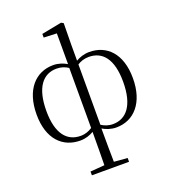

<svg xmlns="http://www.w3.org/2000/svg" viewBox="-179 -904 1140 1292"><g transform="rotate(-20 391.0 -258.0)"><path d="M520 14C646 14 737 -84 737 -260C737 -438 644 -526 520 -526C483 -526 449 -514 424 -499V-615L426 -767L410 -776L266 -748V-722L359 -718V-498C334 -513 300 -526 262 -526C136 -526 44 -429 44 -251C44 -74 137 14 262 14C300 14 333 2 358 -13C358 88 357 159 356 225L254 233V260H520V233L424 225C423 160 422 95 422 -14C447 1 482 14 520 14ZM358 -41C335 -26 309 -15 275 -15C178 -15 114 -87 114 -251C114 -419 178 -496 275 -496C309 -496 335 -486 358 -471ZM424 -472C446 -486 472 -496 506 -496C603 -496 667 -424 667 -260C667 -93 603 -15 506 -15C472 -15 446 -26 424 -40Z"/></g></svg>

Font: Noto Serif HK Light
Style: Regular
Weight: 300
Designer: Ryoko NISHIZUKA 西塚涼子 (kana & ideographs); Frank Grießhammer (Latin, Greek & Cyrillic); Wenlong ZHANG 张文龙 (bopomofo); San
Foundry: Adobe
Version: Version 2.001;hotconv 1.1.0;makeotfexe 2.6.0